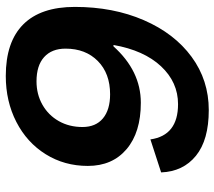

<svg xmlns="http://www.w3.org/2000/svg" viewBox="-60 -690 760 681"><g transform="rotate(-90 320.5 -350.0)"><path d="M49 -159 166 -197Q180 -99 291 -99Q369 -99 425.5 -159.5Q482 -220 501 -328H496Q409 -231 296 -231Q191 -231 131.5 -281.5Q72 -332 72 -419Q72 -502 113.5 -568.5Q155 -635 228 -672.5Q301 -710 391 -710Q512 -710 574 -648Q636 -586 636 -465Q636 -329 589 -220.5Q542 -112 459 -51Q376 10 270 10Q164 10 108 -35.5Q52 -81 49 -159ZM488 -498Q488 -547 458 -574Q428 -601 372 -601Q326 -601 289 -580Q252 -559 231 -522Q210 -485 210 -438Q210 -391 240.5 -365.5Q271 -340 326 -340Q400 -340 444 -383.5Q488 -427 488 -498Z"/></g></svg>

Font: Niramit
Style: Bold Italic
Weight: 700
Italic angle: -10°
Designer: Katatrad Aksorn Co.,Ltd.
Foundry: Cadson Demak Co.,Ltd.
Version: Version 1.001; ttfautohint (v1.6)